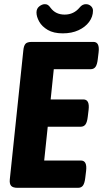

<svg xmlns="http://www.w3.org/2000/svg" viewBox="-20 -901 494 921"><path d="M65 0Q42 0 33.5 -9.5Q25 -19 27 -40L92 -660Q94 -681 102 -690.5Q110 -700 133 -700H428Q459 -700 453 -650L449 -617Q446 -591 438 -580Q430 -569 414 -569H238L223 -424H380Q411 -424 405 -374L401 -341Q398 -315 390 -304Q382 -293 366 -293H209L192 -131H368Q399 -131 393 -81L389 -48Q386 -22 378 -11Q370 0 354 0ZM281 -741Q237 -741 209 -757.5Q181 -774 168 -797.5Q155 -821 155 -841Q155 -860 168.5 -870.5Q182 -881 195 -881Q204 -881 210 -877Q216 -873 223 -863Q247 -831 290 -831Q334 -831 362 -865Q375 -881 392 -881Q406 -881 416 -872Q426 -863 426 -850Q426 -821 407.5 -796Q389 -771 356.5 -756Q324 -741 281 -741Z"/></svg>

Font: Asap Condensed
Style: Bold Italic
Weight: 700
Width: 3
Italic angle: -6°
Designer: Pablo Cosgaya
Foundry: Omnibus-Type
Version: Version 3.001; ttfautohint (v1.8.4.7-5d5b)